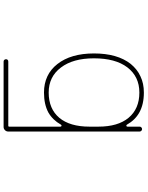

<svg xmlns="http://www.w3.org/2000/svg" viewBox="100 -912 800 1040"><g transform="rotate(-90 500.0 -392.0)"><path d="M518.6 -12.7Q455.1 -12.7 411.1 -37.1Q370.1 -59.6 344.7 -104.5Q342.8 -108.4 338.9 -107.4H337.9Q334 -106.4 334 -101.6V-35.2Q334 -30.3 330.1 -26.4Q326.2 -22.5 320.8 -22.5Q315.4 -22.5 311.5 -26.4Q307.6 -30.3 307.6 -35.2V-748Q307.6 -757.8 314.9 -765.1Q322.3 -772.5 332 -772.5H686.5Q692.4 -772.5 695.8 -768.6Q699.2 -764.6 699.2 -759.3Q699.2 -753.9 695.8 -750.5Q692.4 -747.1 686.5 -747.1H337.9Q334 -747.1 334 -742.2V-464.8Q334 -460 337.9 -459H338.9Q342.8 -458 344.7 -461.9Q370.1 -506.8 411.1 -530.3Q455.1 -553.7 518.6 -553.7Q567.4 -553.7 606 -535.6Q644.5 -517.6 672.9 -481.4Q730.5 -408.2 730.5 -283.2Q730.5 -156.2 673.8 -84Q659.2 -66.4 642.6 -53.2Q626 -40 606.4 -31.2Q568.4 -12.7 518.6 -12.7ZM518.6 -528.3Q430.7 -528.3 381.8 -470.7Q334 -413.1 334 -307.6V-258.8Q334 -153.3 381.8 -95.7Q430.7 -37.1 518.6 -37.1Q605.5 -37.1 655.3 -102.5Q704.1 -167 704.1 -283.2Q704.1 -396.5 654.3 -461.9Q604.5 -528.3 518.6 -528.3Z"/></g></svg>

Font: Rounded-X Mgen+ 1m thin
Style: Regular
Weight: 100
Designer: [Source Han Sans]
Ryoko NISHIZUKA  (kana & ideographs); Paul D. Hunt (Latin, Greek & Cyrillic); Wenlong ZHANG  (bopomofo
Version: Version 1.059.20150602